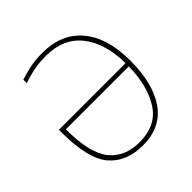

<svg xmlns="http://www.w3.org/2000/svg" viewBox="-193 -872 1031 1031"><g transform="rotate(-45 322.0 -357.0)"><path d="M283 -699Q417 -699 487 -610.5Q557 -522 559 -369H53V-345Q53 -148 120.5 -69Q188 10 313 10Q450 10 518.5 -88.5Q587 -187 587 -360Q587 -534 507 -629Q427 -724 283 -724Q226 -724 183 -714.5Q140 -705 108 -694V-668Q142 -680 185 -689.5Q228 -699 283 -699ZM313 -15Q200 -15 140.5 -89.5Q81 -164 81 -344H559Q556 -195 497 -105Q438 -15 313 -15Z"/></g></svg>

Font: Noto Sans Display Thin
Style: Regular
Weight: 250
Designer: Monotype Design Team
Foundry: Monotype Imaging Inc.
Version: Version 1.900